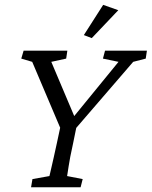

<svg xmlns="http://www.w3.org/2000/svg" viewBox="-20 -786 637 806"><path d="M539.1 -526.4 277.3 -222.7 306.6 -281.2 287.1 -185.5Q279.3 -151.4 274.9 -127.4Q270.5 -103.5 268.1 -87.9Q265.6 -72.3 264.2 -62.5Q262.7 -52.7 261.7 -46.9L327.1 -34.2L318.4 0H110.4L116.2 -34.2L187.5 -46.9Q189.5 -54.7 191.4 -63.5Q193.4 -72.3 196.8 -86.9Q200.2 -101.6 205.6 -125.5Q210.9 -149.4 218.8 -185.5L239.3 -281.2L244.1 -222.7L115.2 -526.4L69.3 -540L79.1 -573.2H262.7L257.8 -540L195.3 -526.4L294.9 -291H285.2L477.5 -526.4L412.1 -540L420.9 -573.2H596.7L591.8 -540ZM365.2 -626 332 -638.7 413.1 -765.6 476.6 -743.2Z"/></svg>

Font: Crimson Pro Light
Style: Italic
Weight: 300
Italic angle: -12°
Designer: Jacques Le Bailly
Foundry: Baron von Fonthausen
Version: Version 1.003